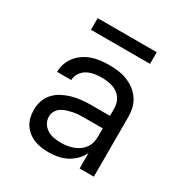

<svg xmlns="http://www.w3.org/2000/svg" viewBox="-165 -834 930 971"><g transform="rotate(30 300.0 -348.0)"><path d="M251 8Q230 8 208.5 5Q187 2 167 -6Q147 -14 130 -27.5Q113 -41 101.5 -59Q90 -77 85 -98Q80 -119 80 -141Q80 -169 89 -195.5Q98 -222 117 -242Q136 -262 160.5 -274.5Q185 -287 212 -294.5Q239 -302 266.5 -304.5Q294 -307 321 -307H429V-347Q429 -363 425 -379Q421 -395 412 -408Q403 -421 389.5 -430.5Q376 -440 361 -445Q346 -450 330 -452Q314 -454 298 -454Q276 -454 254.5 -450.5Q233 -447 213.5 -436.5Q194 -426 181.5 -407Q169 -388 169 -366H86Q86 -391 94.5 -415Q103 -439 118.5 -458.5Q134 -478 155 -492Q176 -506 199.5 -514Q223 -522 248 -525Q273 -528 298 -528Q325 -528 351.5 -524.5Q378 -521 402.5 -511.5Q427 -502 448.5 -486Q470 -470 485 -448Q500 -426 506 -400Q512 -374 512 -347V0H429V-90Q418 -66 398.5 -46.5Q379 -27 355 -14.5Q331 -2 304.5 3Q278 8 251 8ZM282 -65Q300 -65 318 -68Q336 -71 353 -77Q370 -83 385 -94Q400 -105 410.5 -120Q421 -135 425 -153Q429 -171 429 -189V-234H321Q305 -234 288 -233Q271 -232 255 -228.5Q239 -225 223 -220Q207 -215 193 -205.5Q179 -196 171 -181Q163 -166 163 -150Q163 -129 174 -111Q185 -93 202.5 -82.5Q220 -72 240.5 -68.5Q261 -65 282 -65ZM473 -636H128V-704H473Z"/></g></svg>

Font: Iosevka Aile
Style: Regular
Weight: 400
Designer: Belleve Invis
Foundry: Belleve Invis
Version: Version 28.0.1; ttfautohint (v1.8.4)